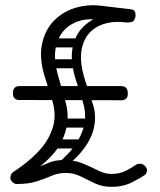

<svg xmlns="http://www.w3.org/2000/svg" viewBox="-20 -715 619 745"><path d="M476 -352Q476 -326 450 -326L56 -327Q30 -327 30 -353Q30 -381 56 -381H450Q476 -381 476 -352ZM173 -30 152 -43Q205 -77 245 -119.5Q285 -162 302 -213Q319 -264 301 -321L276 -400Q252 -473 261 -525.5Q270 -578 302.5 -610.5Q335 -643 382.5 -655.5Q430 -668 484 -662L467 -628Q404 -636 359 -612Q314 -588 299.5 -535.5Q285 -483 310 -404L340 -312Q355 -268 344.5 -219.5Q334 -171 293 -122.5Q252 -74 173 -30ZM53 -15 32 -48Q85 -82 126 -124Q167 -166 184 -217.5Q201 -269 181 -331L156 -410Q132 -483 142 -538.5Q152 -594 185.5 -630.5Q219 -667 267.5 -683Q316 -699 370 -693L487 -679Q501 -678 504.5 -667Q508 -656 504 -645Q500 -632 490.5 -629.5Q481 -627 467 -628L353 -639Q301 -645 259 -621.5Q217 -598 200.5 -547Q184 -496 206 -419L234 -321Q257 -242 218 -164Q179 -86 53 -15ZM546 -67Q552 -59 550 -50Q548 -41 543 -37Q528 -26 493 -8Q458 10 413 10Q377 10 348.5 -3.5Q320 -17 293 -30.5Q266 -44 236 -44Q206 -44 180.5 -33Q155 -22 123.5 -11.5Q92 -1 45 -1Q34 -1 25.5 -11.5Q17 -22 22 -35Q28 -52 47 -52Q89 -52 117 -62.5Q145 -73 169.5 -83.5Q194 -94 225 -94Q270 -94 302 -80.5Q334 -67 360.5 -53.5Q387 -40 413 -40Q445 -40 470.5 -53.5Q496 -67 505 -74Q513 -80 525 -79.5Q537 -79 546 -67ZM197 -139Q179 -139 179 -156Q179 -162 182.5 -168Q186 -174 196 -174H290Q308 -174 308 -157Q308 -150 304 -144.5Q300 -139 291 -139ZM216 -220Q198 -220 198 -237Q198 -243 201.5 -249Q205 -255 215 -255H309Q327 -255 327 -238Q327 -231 323 -225.5Q319 -220 310 -220ZM177 -450Q159 -450 159 -467Q159 -473 162.5 -479Q166 -485 176 -485H270Q288 -485 288 -468Q288 -461 284 -455.5Q280 -450 271 -450ZM183 -531Q165 -531 165 -548Q165 -554 168.5 -560Q172 -566 182 -566H276Q294 -566 294 -549Q294 -542 290 -536.5Q286 -531 277 -531Z"/></svg>

Font: Agu Display Uzo
Style: Regular
Weight: 400
Designer: Oluwaseun Badejo
Version: Version 1.103